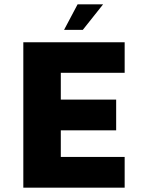

<svg xmlns="http://www.w3.org/2000/svg" viewBox="-20 -861 649 881"><path d="M552 -527V-667H87V0H552V-141H259V-263H513V-404H259V-527ZM274 -724H360L453 -841H336Z"/></svg>

Font: Maven Pro
Style: Black
Weight: 900
Designer: Joe Prince
Foundry: Joe Prince
Version: Version 1.003